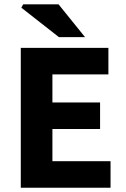

<svg xmlns="http://www.w3.org/2000/svg" viewBox="-20 -875 588 895"><path d="M76.9 0V-651.8H485.3V-528.2H224.3V-397.3H446.5V-273.7H224.3V-123.6H495.3V0ZM254.8 -701.8 79.4 -839.2 88 -854.7H253L376.5 -701.8Z"/></svg>

Font: Source Sans 3
Style: Regular
Weight: 200
Designer: Paul D. Hunt
Foundry: Adobe
Version: Version 3.046;hotconv 1.0.118;makeotfexe 2.5.65603